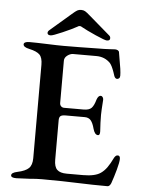

<svg xmlns="http://www.w3.org/2000/svg" viewBox="-57 -875 682 925"><g transform="rotate(5 284.0 -412.5)"><path d="M31 -7Q31 -20 60 -26Q98 -34 114 -49.5Q130 -65 130 -98V-550Q130 -584 116 -598.5Q102 -613 65 -621Q36 -627 36 -641Q36 -647 43 -650.5Q50 -654 62 -654Q97 -654 149 -652Q199 -650 229 -650Q296 -650 394 -652Q427 -652 450.5 -653.5Q474 -655 477 -655Q484 -655 490 -652Q496 -649 497 -643L502 -613Q513 -556 513 -531Q513 -522 508.5 -518Q504 -514 499 -514Q490 -514 485 -526Q484 -530 478.5 -545.5Q473 -561 468 -571Q463 -581 458 -587Q431 -615 390 -615H278Q264 -615 250 -604.5Q236 -594 236 -579V-375Q236 -365 242 -359Q248 -353 257 -353H351Q378 -353 389.5 -365Q401 -377 409 -406Q416 -426 428 -426Q433 -426 437 -421Q441 -416 441 -408Q437 -352 437 -335Q437 -298 440 -256V-252Q440 -236 431 -236Q415 -236 407 -265Q400 -292 389.5 -304.5Q379 -317 360 -317H267Q250 -317 243 -311.5Q236 -306 236 -291V-100Q236 -66 250.5 -52Q265 -38 297 -38H376Q434 -38 461 -57Q477 -68 490 -86Q503 -104 518 -135Q526 -148 535 -147Q546 -147 546 -131Q546 -115 536 -78.5Q526 -42 515 -11Q508 5 498 5Q428 5 348 2Q321 1 278.5 0Q236 -1 180 -1Q152 -1 123 2Q66 5 57 5Q31 5 31 -7ZM146 -706Q146 -713 153 -719L254 -806Q271 -821 279 -825.5Q287 -830 298 -830Q309 -830 317 -825.5Q325 -821 342 -806L443 -719Q449 -714 449 -706Q449 -694 434 -694Q424 -694 378 -714.5Q332 -735 309 -748Q304 -752 298 -752Q292 -752 287 -748Q264 -735 218 -715Q172 -695 162 -695Q146 -695 146 -706Z"/></g></svg>

Font: EB Garamond Medium
Style: Regular
Weight: 500
Designer: Georg Duffner and Octavio Pardo
Foundry: Georg Duffner
Version: Version 1.000